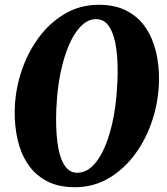

<svg xmlns="http://www.w3.org/2000/svg" viewBox="-20 -773 700 803"><path d="M293 10Q224 10 175.5 -15.8Q127 -41.5 97 -86Q67 -130.5 53.8 -188.2Q40.5 -246 41.5 -310.5Q43 -392.5 68.5 -471.2Q94 -550 140.5 -613.8Q187 -677.5 251 -715.2Q315 -753 393 -753Q462 -753 510.5 -727.5Q559 -702 589 -657.5Q619 -613 632.5 -556Q646 -499 645 -436Q643.5 -353 618 -273.2Q592.5 -193.5 546 -129.8Q499.5 -66 435.5 -28Q371.5 10 293 10ZM303 -50.5Q348.5 -50.5 384.5 -98.5Q420.5 -146.5 443.2 -232Q466 -317.5 471 -430Q474.5 -506.5 466.8 -566Q459 -625.5 438.2 -659.2Q417.5 -693 381.5 -693Q338.5 -693 302.8 -645.2Q267 -597.5 243.8 -512.8Q220.5 -428 215.5 -317Q212.5 -238.5 220 -178.5Q227.5 -118.5 248 -84.5Q268.5 -50.5 303 -50.5Z"/></svg>

Font: Merriweather Black
Style: Italic
Weight: 900
Italic angle: -7.8°
Designer: Eben Sorkin
Foundry: Eben Sorkin
Version: Version 2.200;gftools[0.9.31]